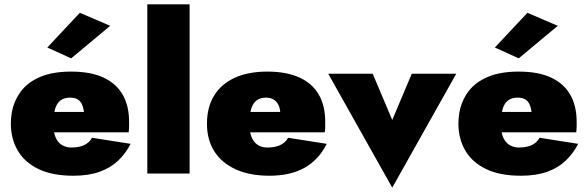

<svg xmlns="http://www.w3.org/2000/svg" viewBox="-20 -800 2712 885"><path d="M136 -190H573Q575 -206 575 -219.5Q575 -233 575 -239Q575 -312 545.5 -363.5Q516 -415 457 -442.5Q398 -470 308 -470Q224 -470 166.5 -446Q109 -422 76.5 -379Q44 -336 34 -279Q32 -267 31 -255Q30 -243 30 -230Q30 -161 61.5 -106.5Q93 -52 157 -21Q221 10 318 10Q388 10 438.5 -8Q489 -26 524 -59Q559 -92 582 -137L404 -165Q396 -150 382.5 -140Q369 -130 350.5 -125Q332 -120 308 -120Q288 -120 269 -129.5Q250 -139 238 -163Q226 -187 226 -230L228 -250Q228 -283 236.5 -305.5Q245 -328 261.5 -339Q278 -350 303 -350Q323 -350 336 -343Q349 -336 356.5 -321.5Q364 -307 367 -284H136ZM488 -681 348 -741 198 -581 308 -531Z M659 -780V0H854V-780Z M1222 10Q1318 10 1383.5 -26.5Q1449 -63 1486 -137L1308 -165Q1296 -143 1272 -131.5Q1248 -120 1212 -120Q1185 -120 1166.5 -133Q1148 -146 1138.5 -170.5Q1129 -195 1130 -230Q1130 -272 1138 -298.5Q1146 -325 1163 -337.5Q1180 -350 1207 -350Q1227 -350 1241.5 -341Q1256 -332 1264 -315Q1272 -298 1272 -274Q1272 -267 1268 -257Q1264 -247 1258 -238L1296 -284H1040V-190H1477Q1479 -201 1479 -213.5Q1479 -226 1479 -239Q1479 -314 1448.5 -365.5Q1418 -417 1358.5 -443.5Q1299 -470 1212 -470Q1124 -470 1062 -441.5Q1000 -413 967 -359.5Q934 -306 934 -230Q934 -155 968.5 -101.5Q1003 -48 1067.5 -19Q1132 10 1222 10Z M1493 -460 1788 65 2083 -460H1878L1788 -247L1698 -460Z M2199 -190H2636Q2638 -206 2638 -219.5Q2638 -233 2638 -239Q2638 -312 2608.5 -363.5Q2579 -415 2520 -442.5Q2461 -470 2371 -470Q2287 -470 2229.5 -446Q2172 -422 2139.5 -379Q2107 -336 2097 -279Q2095 -267 2094 -255Q2093 -243 2093 -230Q2093 -161 2124.5 -106.5Q2156 -52 2220 -21Q2284 10 2381 10Q2451 10 2501.5 -8Q2552 -26 2587 -59Q2622 -92 2645 -137L2467 -165Q2459 -150 2445.5 -140Q2432 -130 2413.5 -125Q2395 -120 2371 -120Q2351 -120 2332 -129.5Q2313 -139 2301 -163Q2289 -187 2289 -230L2291 -250Q2291 -283 2299.5 -305.5Q2308 -328 2324.5 -339Q2341 -350 2366 -350Q2386 -350 2399 -343Q2412 -336 2419.5 -321.5Q2427 -307 2430 -284H2199ZM2551 -681 2411 -741 2261 -581 2371 -531Z"/></svg>

Font: Jost Black
Style: Regular
Weight: 900
Version: Version 3.710